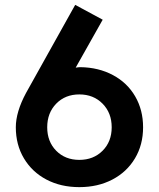

<svg xmlns="http://www.w3.org/2000/svg" viewBox="-20 -758 653 789"><path d="M439 -235Q439 -294 401.5 -332Q364 -370 306 -370Q248 -370 211 -332Q174 -294 174 -235Q174 -176 211 -138.5Q248 -101 306 -101Q364 -101 401.5 -138.5Q439 -176 439 -235ZM87 -376 289 -738 402 -677 291 -480Q303 -482 310 -482Q385 -481 444 -449.5Q503 -418 535.5 -362Q568 -306 568 -235Q568 -163 534.5 -107Q501 -51 441.5 -20Q382 11 306 11Q230 11 171 -20Q112 -51 78.5 -107Q45 -163 45 -235Q45 -298 87 -376Z"/></svg>

Font: SUITE ExtraBold
Style: Regular
Weight: 800
Designer: Sun
Foundry: Sun
Version: Version 2.040